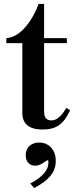

<svg xmlns="http://www.w3.org/2000/svg" viewBox="-20 -642 394 971"><path d="M196 13Q93 13 93 -71V-424H12V-449Q62 -453 105.5 -502Q149 -551 175 -622H203V-449H318V-424H203V-78Q203 -33 240 -33Q279 -33 315 -96L335 -85Q310 -31 278.5 -9Q247 13 196 13ZM262 172Q262 215 235 247.5Q208 280 153 309L133 286Q225 238 225 180Q225 168 221 168Q219 168 198 182Q177 196 158 196Q137 196 123.5 182Q110 168 110 143Q110 113 129 96Q148 79 178 79Q215 79 238.5 104.5Q262 130 262 172Z"/></svg>

Font: Libre Bodoni
Style: Regular
Weight: 400
Designer: Pablo Impallari, Rodrigo Fuenzalida
Foundry: Pablo Impallari, Rodrigo Fuenzalida
Version: Version 1.001